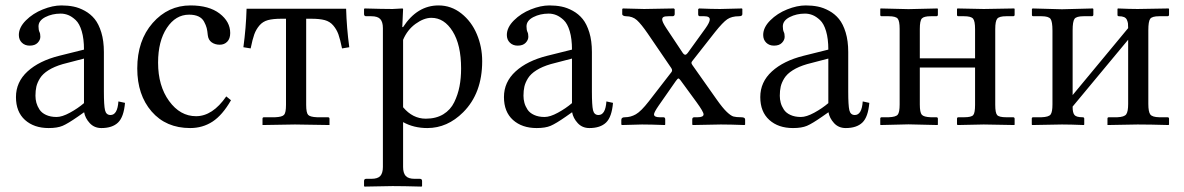

<svg xmlns="http://www.w3.org/2000/svg" viewBox="-20 -462 4386 711"><path d="M291 -245.1 212.4 -224.6Q180.7 -215.3 159.4 -201.9Q138.2 -188.5 128.2 -172.4Q118.2 -156.2 114.7 -141.4Q111.3 -126.5 111.3 -107.4Q111.3 -94.2 114.7 -81.5Q118.2 -68.8 126.2 -56.4Q134.3 -43.9 150.6 -36.4Q167 -28.8 189.5 -28.8Q210 -28.8 239 -44.7Q268.1 -60.5 291 -80.1ZM355.5 12.2Q329.1 12.2 312.3 -6.1Q295.4 -24.4 291.5 -46.4L268.6 -30.3Q231.4 -4.4 211.9 3.9Q192.4 12.2 160.2 12.2Q106 12.2 72.5 -17.8Q39.1 -47.9 39.1 -102.5Q39.1 -158.2 82 -197.5Q125 -236.8 199.2 -255.4L291 -278.3Q291 -318.4 282.7 -346.4Q274.4 -374.5 260.3 -387.7Q246.1 -400.9 232.7 -406.2Q219.2 -411.6 204.6 -411.6Q173.3 -411.6 147.9 -398.7Q122.6 -385.7 122.6 -364.3Q122.6 -351.6 126 -343.8Q129.4 -337.9 129.4 -325.7Q129.4 -314 119.4 -303.5Q109.4 -293 89.8 -293Q72.3 -293 61 -304Q49.8 -314.9 49.8 -332.5Q49.8 -360.4 75.9 -386.5Q102.1 -412.6 138.7 -427.2Q175.3 -441.9 207.5 -441.9Q231.4 -441.9 252.2 -437.7Q272.9 -433.6 294.2 -421.9Q315.4 -410.2 330.6 -391.6Q345.7 -373 355.2 -341.8Q364.7 -310.5 364.7 -269.5V-122.6Q364.7 -71.8 368.9 -54Q373 -36.1 389.2 -36.1Q415 -36.1 418.5 -86.4L442.9 -81.1Q438.5 -28.8 417.2 -8.3Q396 12.2 355.5 12.2Z M835.4 -90.8Q803.7 -35.6 767.1 -11.7Q730.5 12.2 684.1 12.2Q594.7 12.2 541.5 -49.1Q488.3 -110.4 488.3 -208.5Q488.3 -312 545.4 -377Q602.5 -441.9 685.5 -441.9Q753.9 -441.9 793.2 -411.9Q832.5 -381.8 832.5 -339.8Q832.5 -318.8 821.5 -307.6Q810.5 -296.4 793.9 -296.4Q776.4 -296.4 763.9 -305.2Q751.5 -314 749.5 -331.5Q748 -347.7 745.4 -358.2Q742.7 -368.7 735.8 -381.6Q729 -394.5 715.1 -401.1Q701.2 -407.7 680.2 -407.7Q630.4 -407.7 597.9 -358.6Q565.4 -309.6 565.4 -230Q565.4 -144 606.2 -87.9Q647 -31.7 706.1 -31.7Q767.1 -31.7 817.9 -105Z M1133.3 -392.6H1113.8V-73.7Q1113.8 -44.4 1121.1 -36.6Q1128.4 -28.8 1154.3 -27.8H1194.3Q1200.2 -27.8 1200.2 -22V1L1072.3 -1L952.1 1V-22.5Q952.1 -27.8 957.5 -27.8H998.5Q1024.9 -28.8 1032 -36.9Q1039.1 -44.9 1039.1 -73.7V-392.6H1021.5Q991.2 -392.6 972.2 -387.5Q953.1 -382.3 940.7 -367.7Q928.2 -353 921.6 -334.7Q915 -316.4 908.2 -282.7L881.3 -287.1Q891.1 -358.9 893.1 -429.7H1261.7Q1263.7 -358.9 1273.4 -287.1L1246.6 -282.7Q1239.7 -316.4 1233.2 -334.7Q1226.6 -353 1214.1 -367.7Q1201.7 -382.3 1182.6 -387.5Q1163.6 -392.6 1133.3 -392.6Z M1472.7 -314.5V-64.9Q1508.3 -22.5 1556.6 -22.5Q1594.7 -22.5 1621.6 -38.8Q1648.4 -55.2 1662.1 -83.5Q1675.8 -111.8 1681.6 -142.1Q1687.5 -172.4 1687.5 -208.5Q1687.5 -295.9 1656.2 -345.9Q1625 -396 1577.6 -396Q1549.8 -396 1519 -373.8Q1488.3 -351.6 1472.7 -314.5ZM1472.7 -428.7 1469.7 -361.8H1472.7Q1524.9 -441.9 1604 -441.9Q1650.9 -441.9 1688.5 -412.1Q1726.1 -382.3 1745.8 -335.4Q1765.6 -288.6 1765.6 -235.4Q1765.6 -116.7 1695.3 -46.4Q1636.7 12.2 1562.5 12.2Q1512.2 12.2 1472.7 -9.8V156.2Q1472.7 178.7 1482.4 189.5Q1492.2 200.2 1515.6 200.2H1534.7Q1543 200.2 1543 208.5V227.1L1541 229Q1472.7 227.1 1433.6 227.1L1330.1 229L1328.1 227.1V208.5Q1328.1 200.2 1335.9 200.2H1355Q1378.9 200.2 1388.4 189.5Q1397.9 178.7 1397.9 156.2V-357.9Q1397.9 -380.4 1388.4 -391.1Q1378.9 -401.9 1355 -401.9H1335.9Q1328.1 -401.9 1328.1 -410.2V-428.7L1330.1 -430.7Q1397.9 -428.7 1433.6 -428.7L1470.7 -430.7Z M2098.1 -245.1 2019.5 -224.6Q1987.8 -215.3 1966.6 -201.9Q1945.3 -188.5 1935.3 -172.4Q1925.3 -156.2 1921.9 -141.4Q1918.5 -126.5 1918.5 -107.4Q1918.5 -94.2 1921.9 -81.5Q1925.3 -68.8 1933.3 -56.4Q1941.4 -43.9 1957.8 -36.4Q1974.1 -28.8 1996.6 -28.8Q2017.1 -28.8 2046.1 -44.7Q2075.2 -60.5 2098.1 -80.1ZM2162.6 12.2Q2136.2 12.2 2119.4 -6.1Q2102.5 -24.4 2098.6 -46.4L2075.7 -30.3Q2038.6 -4.4 2019 3.9Q1999.5 12.2 1967.3 12.2Q1913.1 12.2 1879.6 -17.8Q1846.2 -47.9 1846.2 -102.5Q1846.2 -158.2 1889.2 -197.5Q1932.1 -236.8 2006.3 -255.4L2098.1 -278.3Q2098.1 -318.4 2089.8 -346.4Q2081.5 -374.5 2067.4 -387.7Q2053.2 -400.9 2039.8 -406.2Q2026.4 -411.6 2011.7 -411.6Q1980.5 -411.6 1955.1 -398.7Q1929.7 -385.7 1929.7 -364.3Q1929.7 -351.6 1933.1 -343.8Q1936.5 -337.9 1936.5 -325.7Q1936.5 -314 1926.5 -303.5Q1916.5 -293 1897 -293Q1879.4 -293 1868.2 -304Q1856.9 -314.9 1856.9 -332.5Q1856.9 -360.4 1883.1 -386.5Q1909.2 -412.6 1945.8 -427.2Q1982.4 -441.9 2014.6 -441.9Q2038.6 -441.9 2059.3 -437.7Q2080.1 -433.6 2101.3 -421.9Q2122.6 -410.2 2137.7 -391.6Q2152.8 -373 2162.4 -341.8Q2171.9 -310.5 2171.9 -269.5V-122.6Q2171.9 -71.8 2176 -54Q2180.2 -36.1 2196.3 -36.1Q2222.2 -36.1 2225.6 -86.4L2250 -81.1Q2245.6 -28.8 2224.4 -8.3Q2203.1 12.2 2162.6 12.2Z M2455.6 -401.9Q2441.4 -401.9 2436.8 -398.9Q2432.1 -396 2432.1 -390.1Q2432.1 -380.9 2447.3 -357.9L2507.3 -267.6Q2512.7 -259.3 2517.6 -259.3Q2521.5 -259.3 2526.4 -265.6L2592.3 -356.9Q2608.4 -379.4 2608.4 -390.1Q2608.4 -401.9 2587.9 -401.9H2572.3Q2565.4 -401.9 2565.4 -409.2V-427.7L2568.4 -430.7Q2616.2 -428.7 2646.5 -428.7L2727.5 -430.7L2729 -428.7V-409.7Q2729 -401.9 2716.8 -401.9Q2689.5 -401.9 2673.1 -390.6Q2656.7 -379.4 2627.9 -343.3L2543.9 -236.3Q2540.5 -232.4 2540.5 -229Q2540.5 -226.6 2543.9 -221.2L2633.8 -93.8Q2656.2 -62 2671.4 -47.6Q2686.5 -33.2 2696.3 -30.5Q2706.1 -27.8 2725.1 -27.8Q2739.3 -27.8 2739.3 -19.5V-1L2737.3 1Q2683.6 -1 2649.4 -1L2545.4 1L2543.5 -1V-20Q2543.5 -27.8 2551.3 -27.8H2563Q2585.4 -27.8 2585.4 -38.6Q2585.4 -47.9 2559.1 -84L2500.5 -164.1Q2495.1 -171.4 2492.2 -171.4Q2489.3 -171.4 2482.4 -161.6L2419.4 -71.3Q2401.9 -45.9 2401.9 -38.6Q2401.9 -27.8 2422.9 -27.8H2436.5Q2443.4 -27.8 2443.4 -20V-1L2441.9 1Q2390.1 -1 2357.4 -1L2283.2 1L2280.8 -1V-18.1Q2280.8 -27.8 2293.9 -27.8Q2315.4 -27.8 2334.7 -38.8Q2354 -49.8 2382.8 -86.9L2466.3 -194.8Q2468.8 -197.8 2468.8 -201.7Q2468.8 -205.6 2465.8 -210L2378.9 -337.4Q2354.5 -373 2338.4 -387.5Q2322.3 -401.9 2297.9 -401.9Q2292.5 -401.9 2288.3 -404.1Q2284.2 -406.2 2284.2 -409.2V-427.7L2286.1 -430.7L2365.2 -428.7L2475.6 -430.7L2478.5 -427.7V-409.7Q2478.5 -406.2 2476.3 -404.1Q2474.1 -401.9 2471.2 -401.9Z M3047.4 -245.1 2968.8 -224.6Q2937 -215.3 2915.8 -201.9Q2894.5 -188.5 2884.5 -172.4Q2874.5 -156.2 2871.1 -141.4Q2867.7 -126.5 2867.7 -107.4Q2867.7 -94.2 2871.1 -81.5Q2874.5 -68.8 2882.6 -56.4Q2890.6 -43.9 2907 -36.4Q2923.3 -28.8 2945.8 -28.8Q2966.3 -28.8 2995.4 -44.7Q3024.4 -60.5 3047.4 -80.1ZM3111.8 12.2Q3085.4 12.2 3068.6 -6.1Q3051.8 -24.4 3047.9 -46.4L3024.9 -30.3Q2987.8 -4.4 2968.3 3.9Q2948.7 12.2 2916.5 12.2Q2862.3 12.2 2828.9 -17.8Q2795.4 -47.9 2795.4 -102.5Q2795.4 -158.2 2838.4 -197.5Q2881.3 -236.8 2955.6 -255.4L3047.4 -278.3Q3047.4 -318.4 3039.1 -346.4Q3030.8 -374.5 3016.6 -387.7Q3002.4 -400.9 2989 -406.2Q2975.6 -411.6 2960.9 -411.6Q2929.7 -411.6 2904.3 -398.7Q2878.9 -385.7 2878.9 -364.3Q2878.9 -351.6 2882.3 -343.8Q2885.7 -337.9 2885.7 -325.7Q2885.7 -314 2875.7 -303.5Q2865.7 -293 2846.2 -293Q2828.6 -293 2817.4 -304Q2806.2 -314.9 2806.2 -332.5Q2806.2 -360.4 2832.3 -386.5Q2858.4 -412.6 2895 -427.2Q2931.6 -441.9 2963.9 -441.9Q2987.8 -441.9 3008.5 -437.7Q3029.3 -433.6 3050.5 -421.9Q3071.8 -410.2 3086.9 -391.6Q3102.1 -373 3111.6 -341.8Q3121.1 -310.5 3121.1 -269.5V-122.6Q3121.1 -71.8 3125.2 -54Q3129.4 -36.1 3145.5 -36.1Q3171.4 -36.1 3174.8 -86.4L3199.2 -81.1Q3194.8 -28.8 3173.6 -8.3Q3152.3 12.2 3111.8 12.2Z M3311.5 -355Q3311.5 -384.3 3304.2 -393.1Q3296.9 -401.9 3271 -401.9H3245.1Q3239.7 -401.9 3239.7 -406.7V-428.7L3240.7 -430.7L3344.2 -428.2L3451.7 -430.7L3453.1 -428.7V-407.7Q3453.1 -401.9 3447.3 -401.9H3426.8Q3401.4 -401.9 3393.8 -393.6Q3386.2 -385.3 3386.2 -355V-246.1H3590.8V-354Q3590.8 -383.8 3583.5 -392.8Q3576.2 -401.9 3550.3 -401.9H3529.3Q3523.9 -401.9 3523.9 -406.7V-428.7L3525.4 -430.7L3623 -428.7L3735.8 -430.7L3737.3 -428.7V-407.2Q3737.3 -401.9 3731.4 -401.9H3706.1Q3680.7 -401.9 3673.1 -393.1Q3665.5 -384.3 3665.5 -354V-73.7Q3665.5 -43.9 3672.6 -35.9Q3679.7 -27.8 3706.1 -27.8H3731.4Q3737.3 -27.8 3737.3 -22V-1L3736.3 1L3623 -1L3526.4 1L3523.9 -1V-22.5Q3523.9 -27.8 3529.3 -27.8H3550.3Q3577.1 -27.8 3584 -35.9Q3590.8 -43.9 3590.8 -73.7V-211.9H3386.2V-75.2Q3386.2 -45.4 3393.6 -37.1Q3400.9 -28.8 3426.8 -27.8H3447.3Q3453.1 -27.8 3453.1 -22.5V-1L3452.1 1L3344.2 -1.5L3240.7 1L3239.7 -1V-22.9Q3239.7 -27.8 3245.1 -27.8H3271Q3297.4 -28.8 3304.4 -37.4Q3311.5 -45.9 3311.5 -75.2Z M3912.6 -427.7 4026.9 -430.7 4028.8 -428.7V-407.7Q4028.8 -401.9 4022.9 -401.9H3992.7Q3965.8 -401.9 3959 -392.1Q3952.1 -382.3 3952.1 -349.6V-109.9L4157.7 -357.9Q4157.7 -369.1 4157 -375.2Q4156.2 -381.3 4153.1 -388.4Q4149.9 -395.5 4142.6 -398.7Q4135.3 -401.9 4123.5 -401.9Q4118.2 -401.9 4118.2 -406.7V-428.7L4119.6 -430.7Q4164.1 -428.7 4192.9 -428.7L4307.6 -430.7L4309.1 -428.7V-407.7Q4309.1 -401.9 4303.2 -401.9H4272.9Q4246.1 -401.9 4239.3 -392.3Q4232.4 -382.8 4232.4 -350.1V-77.1Q4232.4 -47.9 4239.7 -38.1Q4247.1 -28.3 4272.9 -27.8H4303.2Q4309.1 -27.8 4309.1 -22.5V-1L4307.6 1Q4237.8 -1 4192.9 -1L4081.1 1V-1V-22.9Q4081.1 -27.8 4086.4 -27.8H4117.2Q4143.6 -28.8 4150.6 -38.8Q4157.7 -48.8 4157.7 -77.1V-314.9L3952.1 -67.4V-65.4Q3952.1 -44.4 3959 -36.1Q3965.8 -27.8 3989.3 -27.8Q3995.1 -27.8 3995.1 -22.5V-1L3993.7 1Q3944.3 -1 3912.6 -1L3802.2 1L3800.8 -1V-22.9Q3800.8 -27.8 3806.2 -27.8H3836.9Q3863.8 -28.8 3870.6 -38.1Q3877.4 -47.4 3877.4 -75.2V-348.6Q3877.4 -381.8 3870.4 -391.8Q3863.3 -401.9 3836.9 -401.9H3806.6Q3801.3 -401.9 3801.3 -406.7V-428.7L3803.7 -430.7Z"/></svg>

Font: Libertinage
Style: f
Weight: 400
Designer: OSP
Foundry: OSP
Version: Version 1.0; 2008; OFL relea